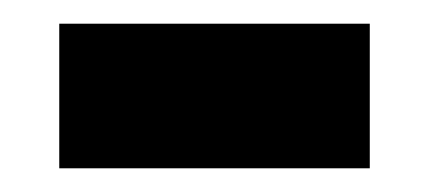

<svg xmlns="http://www.w3.org/2000/svg" viewBox="-20 -349 362 162"><path d="M30 -207V-329H292V-207Z"/></svg>

Font: Noto Sans Tai Tham
Style: Bold
Weight: 700
Designer: Monotype Design Team 2013. Revised by David WIlliams 2020
Foundry: Monotype Imaging Inc.
Version: Version 2.002; ttfautohint (v1.8.4.7-5d5b)